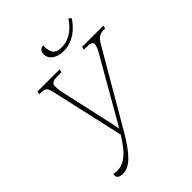

<svg xmlns="http://www.w3.org/2000/svg" viewBox="-250 -1028 1171 1171"><g transform="rotate(-45 335.0 -443.0)"><path d="M391 -775C472 -775 532 -829 566 -883L550 -896C519 -847 468 -800 397 -800C335 -800 325 -833 325 -888C300 -888 289 -868 289 -847C289 -806 327 -775 391 -775ZM117 10C173 10 226 -40 297 -160L580 -646C603 -685 623 -694 653 -694H666L670 -714H487L483 -694H506C543 -694 554 -686 554 -671C554 -654 540 -626 516 -587L314 -235C306 -223 300 -212 294 -200C293 -212 290 -223 288 -236L209 -592C204 -613 200 -640 200 -657C200 -678 204 -694 255 -694H289L293 -714H102L98 -694H114C150 -694 160 -683 168 -645L275 -169L266 -155C214 -72 165 -28 106 -28C96 -28 85 -29 74 -32C73 -29 72 -24 72 -20C72 1 89 10 117 10Z"/></g></svg>

Font: Noto Serif SemiCondensed Thin
Style: Italic
Weight: 100
Width: 4
Italic angle: -12°
Designer: Monotype Design Team
Foundry: Monotype Imaging Inc.
Version: Version 2.013